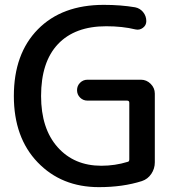

<svg xmlns="http://www.w3.org/2000/svg" viewBox="-20 -760 734 790"><path d="M387 10Q233 10 135 -92Q37 -194 37 -365Q37 -539 136 -639.5Q235 -740 407 -740Q477 -740 536 -730Q556 -726 569 -710Q582 -694 582 -673Q582 -656 568 -645.5Q554 -635 537 -639Q484 -652 417 -652Q288 -652 218.5 -578.5Q149 -505 149 -365Q149 -231 217 -154.5Q285 -78 397 -78Q453 -78 505 -94Q512 -95 512 -104V-337Q512 -346 503 -346H340Q322 -346 309.5 -358.5Q297 -371 297 -389Q297 -407 309.5 -419.5Q322 -432 340 -432H560Q583 -432 600 -415Q617 -398 617 -375V-92Q617 -66 602.5 -44.5Q588 -23 564 -15Q486 10 387 10Z"/></svg>

Font: Rounded Mplus 1c Medium
Style: Regular
Weight: 500
Version: Version 1.059.20150529